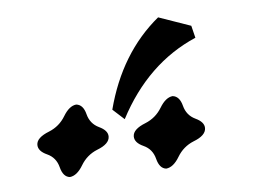

<svg xmlns="http://www.w3.org/2000/svg" viewBox="-34 -902 493 374"><g transform="rotate(-5 213.0 -714.5)"><path d="M88.9 -567.4Q75.7 -568.8 70.8 -588.1Q65.9 -607.4 48.6 -615.2Q31.2 -623 31.2 -635.3Q31.2 -649.4 56.2 -659.2Q76.7 -667.5 88.1 -686.5Q99.6 -705.6 113.3 -707Q127 -705.6 131.8 -686.5Q136.7 -667.5 153.8 -659.4Q170.9 -651.4 170.9 -639.6Q170.9 -625 146.5 -615.7Q126 -607.4 114.5 -588.1Q103 -568.8 88.9 -567.4ZM277.3 -567.4Q264.2 -568.8 259.3 -588.1Q254.4 -607.4 237.1 -615.2Q219.7 -623 219.7 -635.3Q219.7 -649.4 244.6 -659.2Q265.1 -667.5 276.6 -686.5Q288.1 -705.6 301.8 -707Q315.4 -705.6 320.3 -686.5Q325.2 -667.5 342.3 -659.4Q359.4 -651.4 359.4 -639.6Q359.4 -625 335 -615.7Q314.5 -607.4 303 -588.1Q291.5 -568.8 277.3 -567.4ZM205.1 -670.4 182.6 -690.9Q210.9 -799.3 287.1 -862.3L350.1 -840.3L356 -816.4Q259.8 -774.9 205.1 -670.4Z"/></g></svg>

Font: Kelvinch
Style: Italic
Weight: 400
Italic angle: -10°
Designer: Paul James Miller
Foundry: High-Logic / Made with FontCreator
Version: Version 3.40;July 22, 2017;FontCreator 11.0.0.2388 64-bit